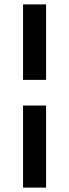

<svg xmlns="http://www.w3.org/2000/svg" viewBox="-20 -767 315 875"><path d="M85 88V-286H190V88ZM85 -403V-747H190V-403Z"/></svg>

Font: Bree Serif
Style: Regular
Weight: 400
Designer: Veronika Burian, Jos Scaglione
Foundry: TypeTogether
Version: Version 1.002